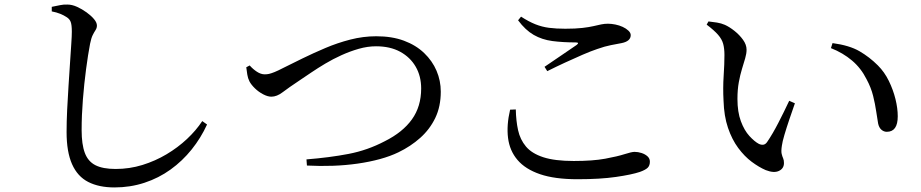

<svg xmlns="http://www.w3.org/2000/svg" viewBox="-20 -780 4040 842"><path d="M482 42Q414 42 367 18Q320 -6 296 -60Q272 -114 272 -201Q272 -246 274.5 -298.5Q277 -351 280.5 -403.5Q284 -456 287 -503Q290 -550 292.5 -586Q295 -622 295 -641Q295 -671 290 -684Q285 -697 272 -705Q260 -713 244 -719.5Q228 -726 207 -730V-750Q227 -754 244 -757.5Q261 -761 276 -760Q296 -760 318 -750Q340 -740 360 -725.5Q380 -711 392.5 -696Q405 -681 405 -668Q405 -657 399 -648Q393 -639 386.5 -626Q380 -613 375 -588Q366 -541 357.5 -477Q349 -413 343.5 -343.5Q338 -274 338 -209Q338 -147 352 -109.5Q366 -72 398.5 -55.5Q431 -39 487 -39Q548 -39 604.5 -56.5Q661 -74 710.5 -103.5Q760 -133 800 -170.5Q840 -208 867 -249L888 -234Q861 -175 820.5 -124.5Q780 -74 728 -36.5Q676 1 613.5 21.5Q551 42 482 42Z M1324 -81Q1425 -89 1508.5 -105Q1592 -121 1668 -161Q1746 -200 1786.5 -256.5Q1827 -313 1827 -392Q1827 -446 1803 -487.5Q1779 -529 1735 -553Q1691 -577 1629 -577Q1592 -577 1553.5 -566Q1515 -555 1477.5 -538Q1440 -521 1406.5 -501Q1373 -481 1345 -462Q1317 -443 1296 -429Q1245 -395 1219.5 -375.5Q1194 -356 1170 -356Q1154 -356 1134 -366.5Q1114 -377 1098 -392.5Q1082 -408 1074 -423Q1067 -437 1064.5 -453Q1062 -469 1060 -485L1075 -493Q1089 -477 1106.5 -465.5Q1124 -454 1141 -454Q1151 -454 1160 -456Q1169 -458 1184 -464Q1199 -470 1222 -482Q1260 -501 1307 -524Q1354 -547 1407 -569.5Q1460 -592 1516.5 -606.5Q1573 -621 1630 -621Q1699 -621 1751.5 -601.5Q1804 -582 1840 -547.5Q1876 -513 1894.5 -469.5Q1913 -426 1913 -378Q1913 -313 1889 -263Q1865 -213 1823 -175.5Q1781 -138 1727 -112Q1692 -95 1646.5 -82.5Q1601 -70 1548.5 -62.5Q1496 -55 1440 -53Q1384 -51 1326 -54Z M2513 6Q2413 6 2348.5 -16Q2284 -38 2249.5 -78.5Q2215 -119 2208 -175Q2201 -231 2217 -299L2242 -300Q2243 -250 2252 -209Q2261 -168 2286.5 -137.5Q2312 -107 2362.5 -90.5Q2413 -74 2496 -74Q2580 -74 2634 -84Q2688 -94 2719 -104Q2750 -114 2763 -114Q2778 -114 2793.5 -109Q2809 -104 2819.5 -94.5Q2830 -85 2830 -71Q2830 -54 2820.5 -44.5Q2811 -35 2786 -26Q2750 -14 2681 -4Q2612 6 2513 6ZM2368 -487Q2403 -511 2443 -538Q2483 -565 2509 -583Q2523 -594 2504 -594Q2448 -594 2402.5 -600Q2357 -606 2320.5 -627Q2284 -648 2252 -691L2265 -707Q2299 -685 2328 -673.5Q2357 -662 2388 -658Q2419 -654 2459 -654Q2504 -654 2534 -657.5Q2564 -661 2583 -665.5Q2602 -670 2616.5 -673Q2631 -676 2646 -676Q2661 -676 2678.5 -672.5Q2696 -669 2711 -662Q2726 -655 2736 -645.5Q2746 -636 2746 -626Q2746 -599 2706 -591Q2685 -587 2659 -582Q2633 -577 2599 -565Q2572 -556 2535 -540Q2498 -524 2458 -505.5Q2418 -487 2380 -468Z M3338 -34Q3308 -47 3276.5 -70.5Q3245 -94 3217.5 -131Q3190 -168 3172.5 -219.5Q3155 -271 3153 -339Q3150 -394 3153.5 -447Q3157 -500 3157 -539Q3157 -567 3151.5 -587.5Q3146 -608 3129 -627.5Q3112 -647 3079 -672L3087 -686Q3106 -684 3124.5 -681Q3143 -678 3159 -671Q3179 -662 3201 -644.5Q3223 -627 3238.5 -605.5Q3254 -584 3254 -562Q3254 -545 3248 -524.5Q3242 -504 3234 -478Q3226 -452 3220 -419.5Q3214 -387 3214 -346Q3214 -289 3229 -248.5Q3244 -208 3266.5 -183.5Q3289 -159 3308 -149Q3319 -144 3328 -145.5Q3337 -147 3344 -157Q3368 -192 3393.5 -241.5Q3419 -291 3441 -338L3466 -327Q3454 -293 3441.5 -256Q3429 -219 3420 -188.5Q3411 -158 3409 -142Q3405 -117 3408 -105Q3411 -93 3414.5 -85.5Q3418 -78 3418 -65Q3418 -41 3396 -30.5Q3374 -20 3338 -34ZM3869 -202Q3856 -202 3845.5 -211Q3835 -220 3831 -238Q3827 -260 3822.5 -291.5Q3818 -323 3809 -359.5Q3800 -396 3780 -433Q3756 -481 3716.5 -514.5Q3677 -548 3624 -569L3631 -591Q3705 -581 3749 -555.5Q3793 -530 3830 -493Q3859 -464 3878 -425Q3897 -386 3907 -345.5Q3917 -305 3917 -270Q3917 -236 3905 -219Q3893 -202 3869 -202Z"/></svg>

Font: Noto Serif JP ExtraLight Medium
Style: Regular
Weight: 500
Version: Version 2.003-H1;hotconv 1.1.1;makeotfexe 2.6.0